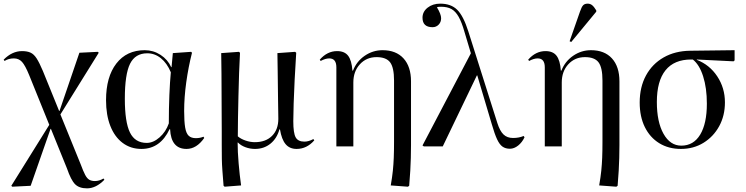

<svg xmlns="http://www.w3.org/2000/svg" viewBox="-30 -802 4085 1052"><path d="M447 230Q404 230 381.5 207.5Q359 185 337 121L249 -96H247L138 216L37 221L32 216L240 -118L130 -390Q108 -444 90.5 -463Q73 -482 46 -482Q17 -482 -5 -468L-10 -475Q36 -522 91 -522Q119 -522 137.5 -513.5Q156 -505 171 -481.5Q186 -458 205 -413L294 -194H296L405 -513L506 -518L511 -513L301 -175L412 98Q426 136 436.5 156Q447 176 459.5 183Q472 190 490 190Q514 190 537 176L542 183Q496 230 447 230Z M745 14Q686 14 642 -19Q598 -52 574.5 -112Q551 -172 551 -253Q551 -381 607.5 -454Q664 -527 763 -527Q810 -527 849.5 -501.5Q889 -476 908 -434H910L917 -511L1017 -518L1022 -513Q1002 -434 990.5 -351Q979 -268 979 -194Q979 -136 984.5 -103.5Q990 -71 1004 -58Q1018 -45 1043 -45Q1066 -45 1085 -53L1089 -46Q1047 14 992 14Q907 14 902 -94H899Q848 14 745 14ZM774 -19Q810 -19 844.5 -49.5Q879 -80 895 -126Q895 -208 898 -281Q901 -354 906 -406Q885 -456 851.5 -483Q818 -510 777 -510Q711 -510 682.5 -452.5Q654 -395 654 -261Q654 -133 682 -76Q710 -19 774 -19Z M1201 221 1195 216Q1191 165 1188.5 132Q1186 99 1185.5 68Q1185 37 1185 -7Q1185 -36 1185 -83Q1185 -130 1184.5 -185.5Q1184 -241 1184 -296.5Q1184 -352 1183.5 -399Q1183 -446 1182.5 -476.5Q1182 -507 1182 -511L1279 -518L1285 -513Q1282 -462 1280 -401Q1278 -340 1276.5 -276.5Q1275 -213 1274 -155.5Q1273 -98 1273 -55Q1289 -41 1315 -32Q1341 -23 1366 -23Q1426 -23 1460.5 -57.5Q1495 -92 1495 -151Q1495 -159 1494.5 -186.5Q1494 -214 1493.5 -252Q1493 -290 1492.5 -331.5Q1492 -373 1491.5 -411Q1491 -449 1490.5 -476Q1490 -503 1490 -511L1587 -518L1593 -513Q1588 -438 1584.5 -366Q1581 -294 1579 -235Q1577 -176 1577 -138Q1577 -73 1590 -49.5Q1603 -26 1638 -26Q1661 -26 1687 -40L1692 -33Q1651 14 1595 14Q1557 14 1535 -12Q1513 -38 1504 -93H1501Q1487 -43 1451.5 -14.5Q1416 14 1367 14Q1340 14 1314.5 4.5Q1289 -5 1274 -21H1272Q1272 28 1277.5 93Q1283 158 1291 214Z M2205 221 2111 214Q2119 168 2122.5 133.5Q2126 99 2127.5 62Q2129 25 2129 -26V-361Q2129 -432 2107.5 -460.5Q2086 -489 2033 -489Q1978 -489 1942 -450Q1906 -411 1906 -350V0H1813V-433Q1813 -482 1774 -482Q1753 -482 1727 -468L1722 -475Q1763 -522 1817 -522Q1858 -522 1877.5 -496.5Q1897 -471 1901 -415H1904Q1924 -466 1968.5 -496.5Q2013 -527 2066 -527Q2140 -527 2181 -482Q2222 -437 2222 -356V-7Q2222 30 2221 63.5Q2220 97 2218 133.5Q2216 170 2212 216Z M2839 -57 2844 -50Q2831 -22 2809 -4.5Q2787 13 2764 13Q2740 13 2723.5 1.5Q2707 -10 2693.5 -39Q2680 -68 2665 -120L2585 -389H2583L2396 0H2292L2285 -5L2550 -510L2515 -627Q2500 -680 2483 -710Q2466 -740 2443.5 -752.5Q2421 -765 2387 -765Q2379 -765 2373.5 -764.5Q2368 -764 2364 -762Q2387 -724 2387 -702Q2387 -681 2373.5 -667Q2360 -653 2340 -653Q2285 -653 2285 -705Q2285 -738 2313 -760Q2341 -782 2382 -782Q2441 -782 2475 -748.5Q2509 -715 2536 -630L2695 -128Q2709 -84 2729 -65Q2749 -46 2781 -46Q2814 -46 2839 -57Z M3347 221 3253 214Q3261 168 3264.5 133.5Q3268 99 3269.5 62Q3271 25 3271 -26V-361Q3271 -432 3249.5 -460.5Q3228 -489 3175 -489Q3120 -489 3084 -450Q3048 -411 3048 -350V0H2955V-433Q2955 -482 2916 -482Q2895 -482 2869 -468L2864 -475Q2905 -522 2959 -522Q3000 -522 3019.5 -496.5Q3039 -471 3043 -415H3046Q3066 -466 3110.5 -496.5Q3155 -527 3208 -527Q3282 -527 3323 -482Q3364 -437 3364 -356V-7Q3364 30 3363 63.5Q3362 97 3360 133.5Q3358 170 3354 216ZM3100 -572 3091 -576 3148 -739Q3157 -765 3165.5 -773.5Q3174 -782 3190 -782Q3204 -782 3214.5 -773.5Q3225 -765 3237 -745V-738Z M3701 14Q3633 14 3582 -17.5Q3531 -49 3503 -106Q3475 -163 3475 -240Q3475 -325 3509.5 -388.5Q3544 -452 3606.5 -487.5Q3669 -523 3752 -524L3995 -527V-471L3989 -466L3788 -476V-474Q3858 -447 3900 -383.5Q3942 -320 3942 -241Q3942 -168 3910.5 -110.5Q3879 -53 3824.5 -19.5Q3770 14 3701 14ZM3703 -4Q3770 -4 3806.5 -64.5Q3843 -125 3843 -234Q3843 -320 3822.5 -384Q3802 -448 3766 -476H3757Q3664 -476 3616.5 -417Q3569 -358 3569 -243Q3569 -134 3605.5 -69Q3642 -4 3703 -4Z"/></svg>

Font: Display Regular
Style: Regular
Weight: 400
Designer: Latin by Veronika Burian and Jose Scaglione. Greek by Irene Vlachou. Cyrillic by Vera Evstafieva.
Foundry: TypeTogether
Version: Version 3.002